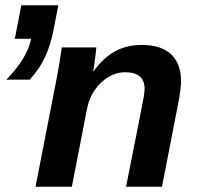

<svg xmlns="http://www.w3.org/2000/svg" viewBox="-20 -708 748 728"><path d="M310.1 -295.9 252.4 0H114.7L195.8 -415.5Q199.7 -435.1 204.3 -463.1Q209 -491.2 214.4 -528.3H345.2Q345.2 -525.4 343 -506.6Q340.8 -487.8 338.1 -467.3Q335.4 -446.8 333.5 -438H335Q371.6 -488.8 415.8 -513.2Q460 -537.6 517.1 -537.6Q591.3 -537.6 628.9 -502Q666.5 -466.3 666.5 -398.9Q666.5 -386.7 663.1 -360.1Q659.7 -333.5 656.2 -318.8L594.2 0H458L515.6 -290.5Q528.3 -352.5 528.3 -371.1Q528.3 -434.1 454.1 -434.1Q421.4 -434.1 390.9 -415.8Q360.4 -397.5 338.9 -366.2Q317.4 -335 310.1 -295.9ZM182.6 -592.8Q171.4 -535.6 150.6 -491.2Q129.9 -446.8 92.8 -405.8H3.9Q83.5 -487.3 98.1 -561H36.1L61 -688H201.2Z"/></svg>

Font: Arimo
Style: Italic
Weight: 400
Italic angle: -12°
Designer: Steve Matteson
Foundry: Monotype Imaging Inc.
Version: Version 1.33